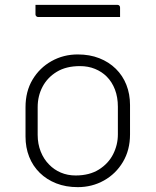

<svg xmlns="http://www.w3.org/2000/svg" viewBox="-20 -760 640 790"><path d="M300 -536Q349 -536 388.5 -520.5Q428 -505 456.5 -477Q485 -449 500 -411Q515 -373 515 -328V-207Q515 -143 486 -94Q457 -45 408 -17.5Q359 10 300 10Q251 10 211.5 -5.5Q172 -21 143.5 -49Q115 -77 100 -115Q85 -153 85 -198V-319Q85 -384 114 -432.5Q143 -481 192 -508.5Q241 -536 300 -536ZM309 -488Q252 -488 213.5 -464.5Q175 -441 155 -403Q135 -365 135 -319V-205Q135 -168 147.5 -136.5Q160 -105 182 -83Q202 -62 230 -50Q258 -38 291 -38Q348 -38 387 -62.5Q426 -87 445.5 -125.5Q465 -164 465 -207V-321Q465 -360 453 -391.5Q441 -423 419 -445Q399 -465 371 -476.5Q343 -488 309 -488ZM126 -740H463Q468 -740 471 -737Q474 -734 474 -729Q474 -723 474 -716.5Q474 -710 474 -703.5Q474 -697 474 -690H137Q134 -690 131.5 -691.5Q129 -693 127.5 -695.5Q126 -698 126 -701Q126 -708 126 -714.5Q126 -721 126 -727.5Q126 -734 126 -740Z"/></svg>

Font: Recursive Sans Linear Light
Style: Regular
Weight: 300
Version: Version 1.085